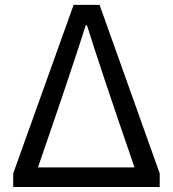

<svg xmlns="http://www.w3.org/2000/svg" viewBox="-20 -753 696 773"><path d="M33.2 0V-54.7L276.4 -733.4H380.9L623 -54.7V0ZM132.8 -79.1H521.5Q387.7 -466.8 330.1 -651.4H325.2Q265.6 -462.9 132.8 -79.1Z"/></svg>

Font: Bpmf Zihi Sans Regular
Style: Regular
Weight: 400
Foundry: But Ko
Version: Version 1.320